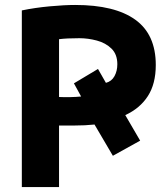

<svg xmlns="http://www.w3.org/2000/svg" viewBox="-20 -737 666 774"><path d="M283 -717Q240 -717 180.5 -711.5Q121 -706 68 -695V17H218V-231H280Q302 -231 322 -232Q342 -233 361 -235L435 -109L545 -170L485 -273Q544 -300 576 -349.5Q608 -399 608 -475Q608 -598 525.5 -657.5Q443 -717 283 -717ZM278 -401 307 -348Q288 -346 263 -345.5Q238 -345 218 -346V-579Q233 -581 253.5 -582Q274 -583 300 -583Q335 -583 370.5 -573.5Q406 -564 429.5 -541Q453 -518 453 -478Q453 -451 441.5 -430Q430 -409 407 -403L375 -459Z"/></svg>

Font: Repo Bold
Style: Bold
Weight: 700
Designer: Stefan Peev
Foundry: Context Ltd
Version: Version 1.502